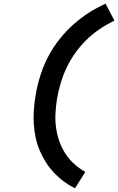

<svg xmlns="http://www.w3.org/2000/svg" viewBox="-20 -861 641 1042"><path d="M387 161Q355 145 326.5 124Q298 103 273.5 77Q249 51 229.5 20.5Q210 -10 196 -43Q182 -76 174 -112Q166 -148 163.5 -185Q161 -222 163.5 -260.5Q166 -299 172 -337Q178 -376 188.5 -415.5Q199 -455 213.5 -492.5Q228 -530 248 -566Q268 -602 293 -635.5Q318 -669 347.5 -699Q377 -729 410 -755Q443 -781 479 -802.5Q515 -824 553 -841L601 -749Q559 -729 520 -702.5Q481 -676 448 -643.5Q415 -611 387.5 -572Q360 -533 341 -492.5Q322 -452 309 -408.5Q296 -365 289 -322Q283 -283 281 -244Q279 -205 284.5 -166Q290 -127 302.5 -92.5Q315 -58 335.5 -26.5Q356 5 383.5 29.5Q411 54 443 72Z"/></svg>

Font: Iosevka Slab Extended Oblique
Style: Bold
Weight: 700
Width: 7
Italic angle: -9°
Monospace: yes
Designer: Belleve Invis
Foundry: Belleve Invis
Version: Version 11.1.1; ttfautohint (v1.8.3)